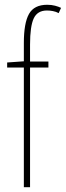

<svg xmlns="http://www.w3.org/2000/svg" viewBox="-20 -785 276 805"><path d="M183 -502H106V0H80V-502H10V-523L80 -528V-605Q80 -688 101.5 -726.5Q123 -765 178 -765Q196 -765 211 -761Q226 -757 236 -752L226 -730Q215 -736 202 -738.5Q189 -741 177 -741Q137 -741 121.5 -708Q106 -675 106 -598V-527H183Z"/></svg>

Font: Noto Sans Thai ExtCond Thin
Style: Regular
Weight: 100
Width: 2
Designer: Monotype Design Team
Foundry: Monotype Imaging Inc.
Version: Version 2.002; ttfautohint (v1.8.4.7-5d5b)